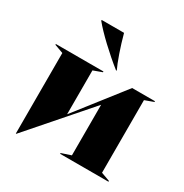

<svg xmlns="http://www.w3.org/2000/svg" viewBox="-177 -885 1004 1049"><g transform="rotate(30 325.5 -361.0)"><path d="M68 25H71L393 -344V-25L333 -5V0H638V-5L583 -25V-483L638 -503V-508H494L258 -206V-483L313 -503V-508H13V-503L68 -483ZM164 -742C206 -690 293 -608 369 -548H374C355 -586 325 -672 305 -747H164Z"/></g></svg>

Font: Nyght Serif Dark
Style: Regular
Weight: 800
Designer: Maksym Kobuzan
Version: Version 0.410;Glyphs 3.1.2 (3151)